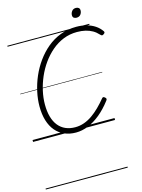

<svg xmlns="http://www.w3.org/2000/svg" viewBox="-228 -1324 1444 1948"><g transform="rotate(-15 494.0 -350.5)"><path d="M447 21Q380 21 326 -2.5Q272 -26 234 -71Q196 -116 176 -181.5Q156 -247 156 -331Q156 -404 173 -483Q190 -562 223 -638.5Q256 -715 305 -783Q354 -851 417 -903.5Q480 -956 557.5 -985.5Q635 -1015 724 -1015Q783 -1015 832 -1001.5Q881 -988 919.5 -962.5Q958 -937 984 -899Q990 -890 986.5 -882.5Q983 -875 971 -868Q961 -862 955 -863.5Q949 -865 937 -877Q911 -906 878.5 -924.5Q846 -943 806.5 -952.5Q767 -962 718 -962Q641 -962 574 -935Q507 -908 451 -860Q395 -812 351 -750.5Q307 -689 276.5 -618.5Q246 -548 230 -475.5Q214 -403 214 -335Q214 -262 230 -205.5Q246 -149 277 -110.5Q308 -72 352.5 -52.5Q397 -33 454 -33Q502 -33 547 -49Q592 -65 633.5 -94Q675 -123 714.5 -162Q754 -201 791 -246Q799 -256 806.5 -254.5Q814 -253 823 -245Q832 -238 833 -229.5Q834 -221 825 -211Q767 -135 704 -83.5Q641 -32 576.5 -5.5Q512 21 447 21ZM753 -1103Q736 -1103 724.5 -1111.5Q713 -1120 713 -1139Q713 -1162 728 -1181.5Q743 -1201 771 -1201Q788 -1201 799.5 -1192Q811 -1183 811 -1165Q811 -1141 796.5 -1122Q782 -1103 753 -1103ZM0 490H861V500H0ZM0 -20H861V0H0ZM0 -505H861V-500H0ZM0 -1010H861V-1000H0Z"/></g></svg>

Font: Playwrite NZ Guides
Style: Regular
Weight: 400
Designer: Veronika Burian, José Scaglione
Foundry: TypeTogether
Version: Version 1.003